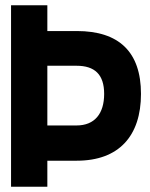

<svg xmlns="http://www.w3.org/2000/svg" viewBox="-20 -710 570 730"><path d="M271 -233H160V-460H271C340 -460 376 -427 376 -353C376 -278 340 -233 271 -233ZM272 -99C432 -99 516 -193 516 -353C516 -513 432 -592 272 -592H160V-690H22V0H160V-99Z"/></svg>

Font: TitilliumText22L
Style: 999 wt
Weight: 900
Designer: Campivisivi
Foundry: Campivisivi
Version: 1.000